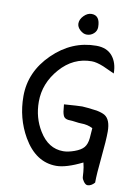

<svg xmlns="http://www.w3.org/2000/svg" viewBox="-113 -1036 895 1240"><g transform="rotate(10 334.5 -416.0)"><path d="M596 106Q574 131 550 131Q537 131 524 113Q513 98 511.5 86Q510 74 509 51Q507 23 499 -9Q394 43 329 43Q195 43 112 -100Q43 -220 43 -364Q43 -524 166.5 -645Q290 -766 451 -766Q520 -766 556 -723Q592 -680 592 -609Q555 -626 517 -643Q470 -662 439 -662Q318 -662 232.5 -564.5Q147 -467 147 -346Q147 -241 199 -157Q259 -58 357 -58Q389 -58 430.5 -73Q472 -88 490 -109.5Q508 -131 512 -171Q514 -204 517 -237Q484 -255 439 -255Q427 -255 403 -258.5Q379 -262 367 -262Q341 -262 329 -274Q320 -283 315 -310Q314 -313 310 -357Q405 -364 429 -364Q439 -364 467 -361Q519 -354 525 -354Q560 -347 579 -336Q619 -311 619 -232Q619 -175 607.5 -62Q596 51 596 106ZM311 -888Q311 -915 334.5 -939Q358 -963 385 -963Q441 -963 441 -886Q441 -861 421.5 -843.5Q402 -826 376 -826Q353 -826 332 -845.5Q311 -865 311 -888Z"/></g></svg>

Font: Wortlaut AH
Style: SemiBold
Weight: 600
Designer: Andreas Höfeld
Foundry: Fontgrube AH
Version: Version 2.59